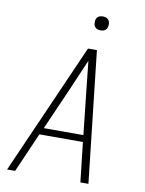

<svg xmlns="http://www.w3.org/2000/svg" viewBox="-99 -992 798 1060"><g transform="rotate(10 300.0 -462.0)"><path d="M16 0 340 -735H390L472 0H427L402 -222H158L61 0ZM398 -260 373 -490Q368 -535 363.5 -579.5Q359 -624 354 -669Q335 -624 315.5 -579.5Q296 -535 277 -490L176 -260ZM391 -846Q381 -846 372.5 -849Q364 -852 358.5 -859Q353 -866 352 -875.5Q351 -885 352 -895Q353 -901 356 -907Q359 -913 365 -917Q371 -921 377.5 -922.5Q384 -924 390 -924Q400 -924 408.5 -921Q417 -918 422.5 -911Q428 -904 429.5 -894.5Q431 -885 429 -875Q428 -869 425 -863Q422 -857 416.5 -853Q411 -849 404 -847.5Q397 -846 391 -846Z"/></g></svg>

Font: Iosevka XLt Ex Obl
Style: Regular
Weight: 200
Width: 7
Italic angle: -9°
Monospace: yes
Designer: Belleve Invis
Foundry: Belleve Invis
Version: Version 32.5.0; ttfautohint (v1.8.4)